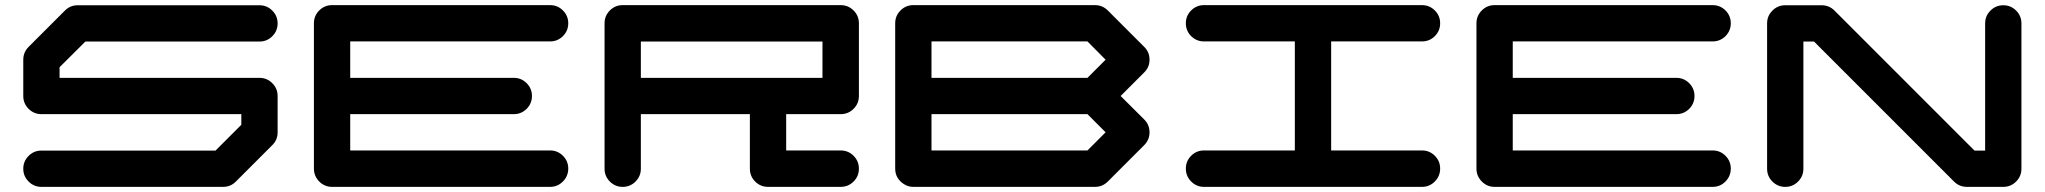

<svg xmlns="http://www.w3.org/2000/svg" viewBox="-20 -729 7977 749"><path d="M1063 -354.5V-212.4Q1063 -183.1 1042 -162.6L900.4 -21Q879.9 0 850.1 0H141.6Q112.3 0 91.6 -20.8Q70.8 -41.5 70.8 -70.8Q70.8 -100.1 91.6 -120.8Q112.3 -141.6 141.6 -141.6H820.8L921.4 -242.2V-283.7H141.6Q112.3 -283.7 91.6 -304.4Q70.8 -325.2 70.8 -354.5V-496.1Q70.8 -525.4 91.8 -546.4L233.4 -688Q253.9 -708.5 283.2 -708.5H992.2Q1021.5 -708.5 1042.2 -687.7Q1063 -667 1063 -637.7Q1063 -608.4 1042.2 -587.6Q1021.5 -566.9 992.2 -566.9H313L212.4 -466.8V-425.3H992.2Q1021.5 -425.3 1042.2 -404.5Q1063 -383.8 1063 -354.5Z M2126 -142.1Q2155.3 -142.1 2176 -121.3Q2196.8 -100.6 2196.8 -71.3Q2196.8 -42 2176 -21Q2155.3 0 2126 0H1275.4Q1246.1 0 1225.3 -21Q1204.6 -42 1204.6 -71.3V-638.2Q1204.6 -667.5 1225.3 -688.2Q1246.1 -709 1275.4 -709H2126Q2155.3 -709 2176 -688.2Q2196.8 -667.5 2196.8 -638.2Q2196.8 -608.9 2176 -588.1Q2155.3 -567.4 2126 -567.4H1346.2V-425.3H1984.4Q2013.7 -425.3 2034.4 -404.5Q2055.2 -383.8 2055.2 -354.5Q2055.2 -325.2 2034.4 -304.4Q2013.7 -283.7 1984.4 -283.7H1346.2V-142.1Z M3188.5 -425.3V-566.9H2480V-425.3ZM3259.3 -709Q3289.1 -709 3309.8 -688.2Q3330.6 -667.5 3330.6 -638.2V-354.5Q3330.6 -325.2 3309.8 -304.4Q3289.1 -283.7 3259.3 -283.7H3046.9V-142.1H3259.3Q3289.1 -142.1 3309.8 -121.3Q3330.6 -100.6 3330.6 -70.8Q3330.6 -41.5 3309.8 -20.8Q3289.1 0 3259.3 0H2976.1Q2946.8 0 2926 -20.8Q2905.3 -41.5 2905.3 -70.8V-283.7H2480V-70.8Q2480 -41.5 2459.2 -20.8Q2438.5 0 2409.2 0Q2379.9 0 2359.1 -20.8Q2338.4 -41.5 2338.4 -70.8V-638.2Q2338.4 -667.5 2359.1 -688.2Q2379.9 -709 2409.2 -709Z M4222.2 -142.1 4293 -212.9 4222.2 -283.7H3613.8V-142.1ZM4222.2 -425.3 4293 -496.1 4222.2 -567.4H3613.8V-425.3ZM4351.6 -354.5 4443.4 -263.2Q4464.4 -242.2 4464.4 -212.9Q4464.4 -183.6 4443.4 -162.6L4301.8 -21Q4280.8 0 4251.5 0H3543Q3522.5 0 3506.3 -10.7Q3472.2 -32.7 3472.2 -71.3V-638.2Q3472.2 -667.5 3492.9 -688.2Q3513.7 -709 3543 -709H4251.5Q4280.8 -709 4301.8 -688L4443.4 -546.4Q4464.4 -525.9 4464.4 -496.1Q4464.4 -466.8 4443.4 -446.3Z M5527.3 -142.1Q5556.6 -142.1 5577.4 -121.3Q5598.1 -100.6 5598.1 -71.3Q5598.1 -42 5577.4 -21Q5556.6 0 5527.3 0H4676.8Q4647.5 0 4626.7 -21Q4606 -42 4606 -71.3Q4606 -100.6 4626.7 -121.3Q4647.5 -142.1 4676.8 -142.1H5031.2V-567.4H4676.8Q4647.5 -567.4 4626.7 -588.1Q4606 -608.9 4606 -638.2Q4606 -667.5 4626.7 -688.2Q4647.5 -709 4676.8 -709H5527.3Q5556.6 -709 5577.4 -688.2Q5598.1 -667.5 5598.1 -638.2Q5598.1 -608.9 5577.4 -588.1Q5556.6 -567.4 5527.3 -567.4H5172.9V-142.1Z M6661.1 -142.1Q6690.4 -142.1 6711.2 -121.3Q6731.9 -100.6 6731.9 -71.3Q6731.9 -42 6711.2 -21Q6690.4 0 6661.1 0H5810.5Q5781.2 0 5760.5 -21Q5739.7 -42 5739.7 -71.3V-638.2Q5739.7 -667.5 5760.5 -688.2Q5781.2 -709 5810.5 -709H6661.1Q6690.4 -709 6711.2 -688.2Q6731.9 -667.5 6731.9 -638.2Q6731.9 -608.9 6711.2 -588.1Q6690.4 -567.4 6661.1 -567.4H5881.3V-425.3H6519.5Q6548.8 -425.3 6569.6 -404.5Q6590.3 -383.8 6590.3 -354.5Q6590.3 -325.2 6569.6 -304.4Q6548.8 -283.7 6519.5 -283.7H5881.3V-142.1Z M7865.7 -70.8Q7865.7 -41.5 7845 -20.8Q7824.2 0 7794.9 0H7653.3Q7623.5 0 7603 -20.5L7056.6 -566.9H7015.1V-70.8Q7015.1 -41.5 6994.4 -20.8Q6973.6 0 6944.3 0Q6915 0 6894.3 -20.8Q6873.5 -41.5 6873.5 -70.8V-637.7Q6873.5 -667 6894.3 -687.7Q6915 -708.5 6944.3 -708.5H7085.9Q7115.7 -708.5 7136.2 -688L7682.6 -141.6H7724.1V-637.7Q7724.1 -667 7744.9 -687.7Q7765.6 -708.5 7794.9 -708.5Q7824.2 -708.5 7845 -687.7Q7865.7 -667 7865.7 -637.7Z"/></svg>

Font: Robtronika
Style: Regular
Weight: 400
Designer: GGBot
Version: 1.00